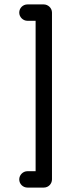

<svg xmlns="http://www.w3.org/2000/svg" viewBox="-20 -812 311 868"><path d="M215 -755C215 -777 196 -792 178 -792H104C84 -792 67 -776 67 -755C67 -735 84 -718 104 -718H141V-38H104C84 -38 67 -21 67 -1C67 20 84 36 104 36H178C200 36 215 18 215 -1Z"/></svg>

Font: LS
Style: RegularAlt
Weight: 500
Designer: BSozoo
Foundry: BSozoo
Version: Version 001.000